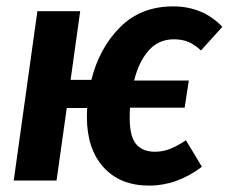

<svg xmlns="http://www.w3.org/2000/svg" viewBox="-20 -565 716 601"><path d="M562 -126 612 -43Q534 16 447 16Q356 16 304 -41.5Q252 -99 252 -199Q252 -218 253 -227H189L157 0H23L97 -530H231L201 -315H266Q291 -415 356 -480Q421 -545 522 -545Q615 -545 676 -481L609 -407Q589 -426 569 -434Q549 -442 525 -442Q476 -442 445 -406.5Q414 -371 400 -313H571L558 -228H387Q386 -217 386 -195Q386 -138 406 -114Q426 -90 465 -90Q490 -90 512.5 -99Q535 -108 562 -126Z"/></svg>

Font: Fira Sans Condensed SemiBold
Style: Italic
Weight: 600
Width: 3
Italic angle: -8°
Designer: bBox Type GmbH & Carrois Corporate GbR & Edenspiekermann AG
Foundry: bBox Type GmbH & Carrois Corporate GbR & Edenspiekermann AG
Version: Version 4.301